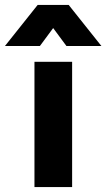

<svg xmlns="http://www.w3.org/2000/svg" viewBox="-81 -760 432 780"><path d="M212 -509V0H59V-509ZM331 -573H189L135 -646L81 -573H-61L72 -740H198Z"/></svg>

Font: Livvic
Style: Bold
Weight: 700
Designer: Jacques Le Bailly, Baron von Fonthausen
Version: Version 1.001; ttfautohint (v1.8.2)